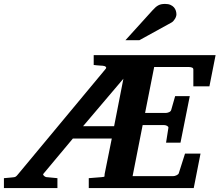

<svg xmlns="http://www.w3.org/2000/svg" viewBox="-73 -949 1108 969"><path d="M346.2 -312H502.9L549.8 -551.8ZM983.9 -513.2H902.8V-598.1Q902.8 -605.5 895.5 -608.2Q888.2 -610.8 879.9 -610.8H705.1L659.2 -378.9H763.2Q770.5 -378.9 779.5 -382.6Q788.6 -386.2 791 -394L811 -463.9H884.8L837.9 -229H765.1L776.9 -304.2Q777.3 -307.1 775.4 -309.6Q773.4 -312 770 -314Q766.6 -315.9 762.2 -316.9Q757.8 -317.9 753.9 -317.9H647L596.2 -60.1H800.8Q804.2 -60.1 808.6 -61Q813 -62 817.1 -64Q821.3 -65.9 824.7 -68.6Q828.1 -71.3 829.1 -74.2L860.8 -173.8H939L904.8 0H375V-49.8Q399.4 -51.8 414.8 -53Q430.2 -54.2 438.7 -54.9Q447.3 -55.7 450.4 -56.4Q453.6 -57.1 454.3 -58.8Q455.1 -60.5 454.6 -63.2Q454.1 -65.9 455.1 -70.8L491.2 -250H294.9L146 -71.8Q143.6 -68.8 145.3 -65.9Q147 -63 150.1 -60.5Q153.3 -58.1 156.2 -56.6Q159.2 -55.2 160.2 -55.2L216.8 -49.8V0H-53.2V-49.8Q-44.4 -50.8 -36.1 -51.3Q-27.8 -51.8 -21 -52.7Q-13.2 -53.7 -5.9 -54.2Q-1.5 -54.7 1.5 -55.4Q4.4 -56.2 6.8 -57.9Q9.3 -59.6 12.5 -63Q15.6 -66.4 20 -71.8L460 -601.1Q465.3 -606.9 460.9 -611.6Q456.5 -616.2 445.8 -617.2Q438 -617.2 430.2 -618.2Q423.3 -618.7 415.3 -619.4Q407.2 -620.1 399.9 -621.1V-670.9H1015.1ZM817.4 -876.5Q817.4 -871.6 815.4 -865.5Q813.5 -859.4 809.8 -853.5Q806.2 -847.7 801.5 -842.5Q796.9 -837.4 791 -834.5L630.4 -746.1H560.1L697.3 -897.5Q705.6 -906.7 712.6 -912.8Q719.7 -918.9 727.1 -922.6Q734.4 -926.3 742.2 -927.7Q750 -929.2 760.3 -929.2Q776.4 -929.2 787.4 -924.3Q798.3 -919.4 804.9 -911.9Q811.5 -904.3 814.5 -894.8Q817.4 -885.3 817.4 -876.5Z"/></svg>

Font: Charis SIL Eur
Style: Bold Italic
Weight: 700
Italic angle: -11°
Foundry: SIL International
Version: Version 5.000